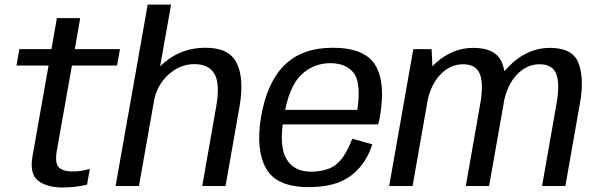

<svg xmlns="http://www.w3.org/2000/svg" viewBox="-20 -805 2584 831"><path d="M250.1 6.5Q305 6.5 356.8 -5.8L368.8 -74.3Q331.5 -62.8 294.9 -62.8Q254 -62.8 235.2 -80.4Q216.4 -98 225.9 -152.7L291.3 -521.5H486.6L499.3 -592.4H303.8L327.2 -726.6H226.1L202.7 -592.4H63.7L51.2 -521.5H190.2L120.7 -129.1Q107.1 -50.8 145.8 -22.2Q184.6 6.5 250.1 6.5Z M480.3 0H581.4L720.4 -785H619.3ZM855.3 0H956.2L1016.4 -342Q1037.6 -463.4 1005.1 -530.9Q972.6 -598.4 869.6 -598.4Q766.1 -598.4 690.6 -533.9Q615.2 -469.4 602.2 -396.7L645.8 -365.3Q658.1 -435.3 708.3 -481.4Q758.5 -527.4 821.5 -527.4Q884 -527.4 908.7 -484.4Q933.4 -441.4 914.9 -338.3Z M1315.5 4.8 1327.4 -61.9Q1251.6 -61.9 1219.6 -117.4Q1186.9 -172.1 1207.9 -297.5Q1230 -430.5 1283.8 -481.3Q1337.4 -531.6 1409 -531.6Q1482.4 -531.6 1515.2 -483.3Q1542.4 -438.3 1526.7 -329.6H1202.7L1191.7 -266.6H1616.7Q1621.3 -281.7 1624.1 -299Q1650.2 -447.6 1604.4 -523.2Q1558.3 -598.3 1420.6 -598.3Q1287.2 -598.3 1211 -523Q1135 -447.8 1109.7 -297.7Q1086.2 -155.6 1132 -75.1Q1177.5 4.8 1315.5 4.8ZM1327.4 -61.9 1315.5 4.8Q1390.9 4.8 1443.5 -14.7Q1495.4 -34.1 1534.1 -77.1Q1572.1 -119.4 1591.4 -180.5L1504.6 -204.8Q1488.7 -161.2 1465.1 -126Q1440.8 -91 1406.4 -76.3Q1370.9 -61.9 1327.4 -61.9Z M1664.5 0H1765.6L1852.7 -493.8L1848.1 -592.4H1768.8ZM1996 0H2096.9L2160.9 -362.5Q2178.6 -463.5 2153.8 -530.6Q2129 -597.8 2028.2 -597.8Q1939 -597.8 1865.9 -532.2Q1792.7 -466.6 1777.4 -379.8L1827 -353.2Q1841.7 -435 1884.6 -480.9Q1927.6 -526.9 1984.3 -526.9Q2040 -526.9 2057 -484.6Q2074 -442.3 2058.5 -355.5ZM2326.1 0H2427L2490.8 -362.5Q2508.7 -463.3 2484.5 -530.5Q2460.2 -597.8 2359.7 -597.8Q2270.5 -597.8 2197 -531.6Q2123.5 -465.4 2108.5 -379.8L2158.7 -353.2Q2172.8 -435 2216 -480.9Q2259.1 -526.9 2315.4 -526.9Q2371.4 -526.9 2387.7 -484.6Q2403.9 -442.3 2388.6 -355.5Z"/></svg>

Font: Anybody Thin
Style: Italic
Weight: 100
Italic angle: -10°
Designer: Tyler Finck
Foundry: Etcetera Type Company
Version: Version 1.114;gftools[0.9.25]